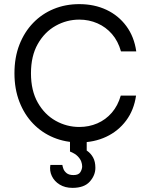

<svg xmlns="http://www.w3.org/2000/svg" viewBox="-20 -680 730 930"><path d="M282 119Q283 126 287 137.5Q291 149 302.5 158.5Q314 168 336 168Q361 168 369.5 153.5Q378 139 378 126Q378 115 373.5 102.5Q369 90 356.5 77Q344 64 319 54L361 32Q384 38 402 50.5Q420 63 431 83Q442 103 442 133Q442 169 415 199.5Q388 230 331 230Q295 230 269 214Q243 198 231 172.5Q219 147 224 119ZM319 -16H400V64L319 54ZM639 -217Q629 -147 591 -96Q553 -45 494.5 -17.5Q436 10 364 10Q297 10 240 -13.5Q183 -37 140.5 -81Q98 -125 74 -187Q50 -249 50 -325Q50 -402 74 -463.5Q98 -525 140.5 -569Q183 -613 240 -636.5Q297 -660 364 -660Q437 -660 495.5 -632.5Q554 -605 592 -553.5Q630 -502 640 -431H566Q552 -481 522.5 -515Q493 -549 452 -567Q411 -585 364 -585Q303 -585 249.5 -555Q196 -525 163 -467Q130 -409 130 -325Q130 -241 163 -183Q196 -125 249.5 -95Q303 -65 364 -65Q411 -65 451.5 -82.5Q492 -100 521.5 -134Q551 -168 565 -217Z"/></svg>

Font: Syne
Style: Regular
Weight: 400
Designer: Lucas Descroix
Foundry: Bonjour Monde
Version: Version 2.200